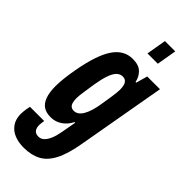

<svg xmlns="http://www.w3.org/2000/svg" viewBox="-312 -769 1012 1012"><g transform="rotate(45 193.5 -263.0)"><path d="M116 199Q77 199 46.5 186.5Q16 174 -2 148Q-20 122 -20 83Q-20 75 -18.5 61Q-17 47 -12 23H94Q93 32 91.5 40.5Q90 49 90 56Q90 71 94.5 81.5Q99 92 108 97.5Q117 103 130 103Q148 103 161.5 90.5Q175 78 185 54.5Q195 31 201 -3Q205 -24 208.5 -44.5Q212 -65 216 -86H211Q200 -64 183.5 -48Q167 -32 147 -23.5Q127 -15 103 -15Q70 -15 49 -29Q28 -43 17 -73Q6 -103 6 -149Q6 -175 9.5 -207.5Q13 -240 20 -279Q44 -415 85.5 -477Q127 -539 193 -539Q238 -539 260.5 -517Q283 -495 289 -463H294L312 -527H407L320 -34Q305 55 278.5 106Q252 157 212 178Q172 199 116 199ZM166 -125Q180 -125 192 -133Q204 -141 214 -157.5Q224 -174 232 -200Q240 -226 245 -261Q251 -296 254 -317.5Q257 -339 258.5 -352.5Q260 -366 260 -376Q260 -396 256 -409Q252 -422 243.5 -429Q235 -436 221 -436Q202 -436 187.5 -421.5Q173 -407 162.5 -377Q152 -347 144 -299Q139 -264 135.5 -242Q132 -220 130.5 -206.5Q129 -193 129 -183Q129 -163 133 -150Q137 -137 145.5 -131Q154 -125 166 -125ZM227 -614 246 -725H323L304 -614Z"/></g></svg>

Font: Archivo ExtraCondensed
Style: Bold Italic
Weight: 700
Width: 2
Italic angle: -10°
Designer: Hector Gatti
Foundry: Omnibus-Type
Version: Version 2.001